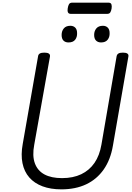

<svg xmlns="http://www.w3.org/2000/svg" viewBox="-20 -1413 998 1452"><path d="M444 19Q363 19 301.5 -4Q240 -27 201.5 -71Q163 -115 150 -179Q137 -243 152 -325L268 -988Q270 -1002 281.5 -1008.5Q293 -1015 316 -1015Q338 -1015 349 -1008Q360 -1001 358 -986L239 -319Q223 -235 243.5 -178.5Q264 -122 316 -94Q368 -66 449 -66Q533 -66 594.5 -95.5Q656 -125 694.5 -181Q733 -237 747 -319L862 -988Q865 -1002 876 -1008.5Q887 -1015 910 -1015Q956 -1015 951 -986L834 -312Q816 -205 764 -131Q712 -57 631.5 -19Q551 19 444 19ZM498 -1092Q474 -1092 460 -1106Q446 -1120 446 -1149Q446 -1178 462.5 -1198Q479 -1218 512 -1218Q535 -1218 549 -1204Q563 -1190 563 -1162Q564 -1132 548 -1112Q532 -1092 498 -1092ZM744 -1092Q721 -1092 706.5 -1106Q692 -1120 692 -1149Q692 -1178 708.5 -1198Q725 -1218 758 -1218Q781 -1218 795 -1204Q809 -1190 809 -1162Q810 -1133 794 -1112.5Q778 -1092 744 -1092ZM517 -1308Q499 -1308 494 -1319.5Q489 -1331 492 -1349Q495 -1370 502 -1381.5Q509 -1393 527 -1393H799Q818 -1393 822.5 -1380.5Q827 -1368 824 -1349Q821 -1330 814 -1319Q807 -1308 789 -1308Z"/></svg>

Font: Playwrite ZA
Style: Regular
Weight: 400
Designer: Veronika Burian, José Scaglione
Foundry: TypeTogether
Version: Version 1.002